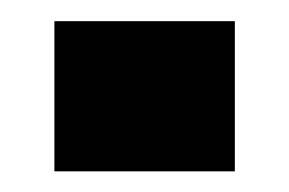

<svg xmlns="http://www.w3.org/2000/svg" viewBox="-20 -519 280 186"><path d="M32.7 -353V-498.5H207.5V-353Z"/></svg>

Font: Anton
Style: Regular
Weight: 400
Foundry: vernon adams
Version: Version 1.000